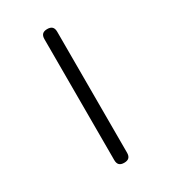

<svg xmlns="http://www.w3.org/2000/svg" viewBox="-222 -924 1044 1169"><g transform="rotate(-30 300.0 -340.0)"><path d="M255 85V-765Q255 -788 266 -799Q277 -810 300 -810Q323 -810 334 -799Q345 -788 345 -765V85Q345 108 334 119Q323 130 300 130Q277 130 266 119Q255 108 255 85Z"/></g></svg>

Font: Maple Mono NF
Style: Regular
Weight: 400
Monospace: yes
Designer: subframe7536
Version: Version 7.000